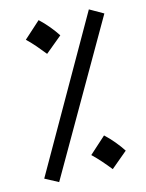

<svg xmlns="http://www.w3.org/2000/svg" viewBox="-82 -745 632 830"><g transform="rotate(-10 234.5 -330.5)"><path d="M110 26 429 -658 366 -687 49 0ZM155 -529 225 -598C204 -625 175 -655 144 -679L75 -605C107 -579 124 -561 155 -529ZM348 11 417 -58C396 -85 367 -115 336 -139L267 -65C299 -39 317 -21 348 11Z"/></g></svg>

Font: Noto Sans Arabic SemCond
Style: Regular
Weight: 400
Width: 4
Designer: Monotype Design Team, Nadine Chahine, Nizar Qandah and Khaled Hosny
Foundry: Monotype Imaging Inc.
Version: Version 2.012